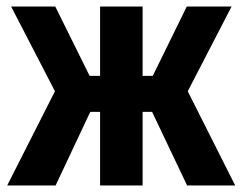

<svg xmlns="http://www.w3.org/2000/svg" viewBox="-20 -567 742 587"><path d="M2 0 148 -288 14 -547H149L254 -335H286V-547H416V-335H447L551 -547H688L554 -288L699 0H552L445 -225H416V0H286V-225H256L150 0Z"/></svg>

Font: Noto Sans Condensed
Style: Bold
Weight: 700
Width: 3
Designer: Monotype Design Team
Foundry: Monotype Imaging Inc.
Version: Version 2.013; ttfautohint (v1.8.4.7-5d5b)